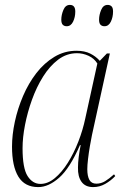

<svg xmlns="http://www.w3.org/2000/svg" viewBox="-20 -753 509 783"><path d="M136 10Q81 10 55 -32.5Q29 -75 29 -155Q29 -203 40.5 -256.5Q52 -310 74 -361.5Q96 -413 128 -454.5Q160 -496 201.5 -521Q243 -546 292 -546Q325 -546 348 -534.5Q371 -523 387 -505L416 -535H428L355 -202Q351 -183 346.5 -156.5Q342 -130 339 -104.5Q336 -79 336 -63Q336 -35 344.5 -19.5Q353 -4 373 -4Q392 -4 408.5 -14Q425 -24 445 -42L450 -35Q432 -16 409 -3Q386 10 360 10Q328 10 312.5 -11.5Q297 -33 298 -70Q298 -88 301 -113Q304 -138 309 -161H306Q265 -67 221.5 -28.5Q178 10 136 10ZM145 -3Q175 -3 203.5 -26.5Q232 -50 256.5 -89Q281 -128 299.5 -175.5Q318 -223 328 -271L377 -494Q364 -515 341 -525.5Q318 -536 294 -536Q252 -536 217.5 -510Q183 -484 156 -441Q129 -398 110.5 -346.5Q92 -295 82 -243.5Q72 -192 72 -149Q72 -67 92.5 -35Q113 -3 145 -3ZM406 -646Q396 -646 390 -652Q384 -658 384 -673Q384 -692 392.5 -712.5Q401 -733 419 -733Q429 -733 435 -727Q441 -721 441 -706Q441 -683 432 -664.5Q423 -646 406 -646ZM252 -646Q242 -646 236 -652Q230 -658 230 -673Q230 -692 238.5 -712.5Q247 -733 265 -733Q287 -733 287 -706Q287 -683 278 -664.5Q269 -646 252 -646Z"/></svg>

Font: Noto Serif Display SemiCondensed ExtraLight
Style: Italic
Weight: 200
Width: 4
Italic angle: -12°
Designer: Monotype Design Team
Foundry: Monotype Imaging Inc.
Version: Version 2.009